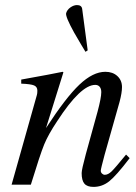

<svg xmlns="http://www.w3.org/2000/svg" viewBox="-20 -731 540 760"><path d="M479 -119.1 493.2 -105Q439.9 -35.2 412.1 -13.2Q384.3 8.8 350.1 8.8Q325.2 8.8 314.2 -3.9Q303.2 -16.6 303.2 -45.9Q303.2 -59.6 319.8 -121.1L366.2 -289.1Q380.9 -344.2 380.9 -366.2Q380.9 -379.9 374.5 -387.5Q368.2 -395 356.9 -395Q299.3 -395 206.1 -251Q171.4 -199.2 155 -159.4Q138.7 -119.6 102.1 0H25.9L126 -355Q127.9 -360.8 127.9 -372.1Q127.9 -387.2 115 -392.8Q102.1 -398.4 64 -399.9V-416Q189 -438.5 228 -446.8L231 -444.8L162.1 -224.1Q240.7 -345.2 294.4 -396Q348.1 -446.8 397 -446.8Q426.3 -446.8 444.6 -429.9Q462.9 -413.1 462.9 -386.2Q462.9 -363.8 453.1 -327.1L394 -118.2Q378.9 -62 378.9 -55.2Q378.9 -48.8 383.8 -43.9Q388.7 -39.1 395 -39.1Q407.7 -39.1 421.9 -52.7Q436 -66.4 479 -119.1ZM318.4 -525.9Q304.2 -548.8 273.4 -602.1Q238.8 -664.6 241.7 -678.7Q245.6 -692.4 258.8 -701.7Q272 -710.9 284.7 -710.9Q302.7 -710.9 305.2 -696.3Q313 -641.6 327.1 -531.7Z"/></svg>

Font: Accordance
Style: Italic
Weight: 400
Italic angle: -11°
Version: Version 1.2 (build January 31, 2020) Miklal Software Solutio